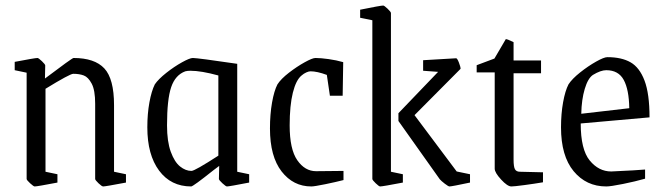

<svg xmlns="http://www.w3.org/2000/svg" viewBox="-20 -663 2395 692"><path d="M76 -18V-401L33 -410V-440Q106 -454 115 -454Q119 -454 131 -442.5Q143 -431 143 -427L142 -380Q240 -454 245 -454Q321 -454 356 -416.5Q391 -379 391 -284V-44L434 -35V-5Q360 9 352 9Q347 9 335 -2.5Q323 -14 323 -18V-289Q323 -338 310.5 -361.5Q298 -385 282 -391Q266 -397 244 -397Q232 -397 144 -343V-44L187 -35V-5Q114 9 105 9Q101 9 88.5 -2.5Q76 -14 76 -18Z M511 -204Q511 -253 518.5 -294Q526 -335 538 -359Q551 -378 579.5 -400.5Q608 -423 636 -438.5Q664 -454 675 -454Q692 -454 835 -433V-44L878 -35V-5Q806 9 798 9Q794 9 781.5 -2.5Q769 -14 769 -18L770 -65L750 -50Q676 9 669 9Q596 9 553.5 -48Q511 -105 511 -204ZM767 -102V-391Q705 -408 666 -408Q656 -408 648 -406Q612 -393 597 -349Q582 -305 582 -211Q582 -153 595.5 -116Q609 -79 629 -63Q649 -47 670 -47Q682 -47 767 -102Z M953 -200Q953 -251 960.5 -293.5Q968 -336 980 -359Q993 -379 1021.5 -401Q1050 -423 1078 -438.5Q1106 -454 1117 -454Q1136 -454 1164.5 -450Q1193 -446 1217 -439L1215 -318H1169L1158 -393Q1123 -406 1099 -406Q1093 -406 1084 -402Q1075 -398 1067 -391Q1047 -375 1035.5 -329Q1024 -283 1024 -211Q1024 -125 1051.5 -85.5Q1079 -46 1119 -46L1218 -47V-14Q1191 -7 1152 1Q1113 9 1102 9Q1037 9 995 -45Q953 -99 953 -200Z M1322 -18V-590L1278 -599V-628Q1352 -643 1361 -643Q1365 -643 1377 -631.5Q1389 -620 1389 -616V-44L1432 -35V-5Q1359 9 1350 9Q1346 9 1334 -2.5Q1322 -14 1322 -18ZM1565 -17 1416 -227V-255L1559 -404L1505 -408V-446L1624 -453Q1628 -453 1634 -437.5Q1640 -422 1640 -415L1474 -248L1626 -45L1674 -35V-5Q1608 9 1600 9Q1596 9 1583 -1Q1570 -11 1565 -17Z M1763 -55V-402H1698V-428L1762 -452L1803 -522Q1809 -522 1831 -511V-445H1930V-399H1831V-88Q1831 -62 1836 -53Q1841 -44 1854 -44L1937 -42V-6Q1908 -1 1870.5 4Q1833 9 1823 9Q1809 9 1786 -16Q1763 -41 1763 -55Z M2002 -204Q2002 -253 2009.5 -294.5Q2017 -336 2029 -359Q2042 -379 2071 -402Q2100 -425 2128.5 -441Q2157 -457 2169 -457Q2220 -457 2252.5 -438.5Q2285 -420 2303 -372.5Q2321 -325 2321 -240L2073 -218Q2073 -124 2105.5 -84.5Q2138 -45 2183 -45L2262 -49L2305 -52V-19Q2270 -9 2225.5 0Q2181 9 2165 9Q2093 9 2047.5 -46Q2002 -101 2002 -204ZM2248 -273Q2247 -340 2228 -375Q2209 -410 2165 -410Q2145 -410 2117 -393Q2099 -381 2087.5 -342.5Q2076 -304 2075 -253Z"/></svg>

Font: Grenze Light
Style: Regular
Weight: 300
Designer: Renata Polastri
Foundry: Omnibus-Type
Version: Version 1.002; ttfautohint (v1.8)